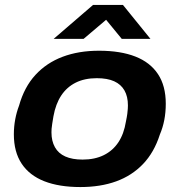

<svg xmlns="http://www.w3.org/2000/svg" viewBox="-20 -744 726 776"><path d="M305 12Q219 12 159 -11.5Q99 -35 67.5 -82.5Q36 -130 36 -201Q36 -232 41.5 -261.5Q47 -291 57 -317Q78 -392 123 -441Q168 -490 233 -514.5Q298 -539 380 -539Q467 -539 527 -515.5Q587 -492 618.5 -444.5Q650 -397 650 -325Q650 -290 644 -259Q638 -228 626 -200Q603 -128 558 -81Q513 -34 449.5 -11Q386 12 305 12ZM314 -99Q363 -99 399.5 -117Q436 -135 458.5 -169Q481 -203 489 -253Q493 -272 494.5 -284Q496 -296 496.5 -304Q497 -312 497 -318Q497 -354 483 -378.5Q469 -403 441.5 -415.5Q414 -428 371 -428Q322 -428 286 -410Q250 -392 227.5 -358Q205 -324 196 -274Q193 -256 191 -243.5Q189 -231 188.5 -223.5Q188 -216 188 -209Q188 -174 202 -149Q216 -124 244 -111.5Q272 -99 314 -99ZM197 -587 356 -724H477L588 -587H472L390 -687H436L318 -587Z"/></svg>

Font: Archivo SemiExpanded
Style: Bold Italic
Weight: 700
Width: 6
Italic angle: -10°
Designer: Hector Gatti
Foundry: Omnibus-Type
Version: Version 2.001